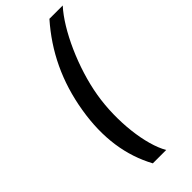

<svg xmlns="http://www.w3.org/2000/svg" viewBox="-288 -798 992 992"><g transform="rotate(-45 208.5 -302.0)"><path d="M107.2 -301.8C77.4 -123.6 101.2 24.9 169.7 151.3H267.4C212.7 57.5 188.9 -132.8 217.3 -301.8C245.7 -470.5 331.7 -660.9 417.3 -754.6H320C208.5 -628.2 136.7 -479.8 107.2 -301.8Z"/></g></svg>

Font: Margiela Sans Medium
Style: Italic
Weight: 500
Italic angle: -9.39999°
Designer: Stefan Endress, Andreas Faust
Version: Version 1.100;FEAKit 1.0